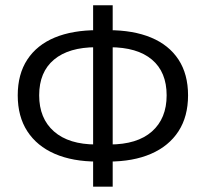

<svg xmlns="http://www.w3.org/2000/svg" viewBox="-20 -688 772 720"><path d="M345.9 -82.1Q252.2 -82.1 185.3 -111.2Q118.5 -140.3 82.5 -195.7Q46.5 -251.1 46.5 -330.5Q46.5 -409.9 82.5 -464.7Q118.5 -519.4 185.3 -547.2Q252.2 -574.9 345.9 -574.9H385.9Q479.6 -574.9 546.4 -547.2Q613.3 -519.4 649.3 -464.7Q685.2 -409.9 685.2 -330.5Q685.2 -251.1 649.3 -195.7Q613.3 -140.3 546.4 -111.2Q479.6 -82.1 385.9 -82.1ZM340.7 -146.2H391Q494.7 -146.2 549.8 -195Q604.9 -243.8 604.9 -330.5Q604.9 -417.9 549.8 -464.4Q494.7 -510.9 391 -510.9H340.7Q238 -510.9 182.5 -464.4Q126.9 -417.9 126.9 -330.5Q126.9 -243.8 182.5 -195Q238 -146.2 340.7 -146.2ZM329.2 12V-668.3H402.6V12Z"/></svg>

Font: Source Sans 3 VF
Style: Regular
Weight: 200
Designer: Paul D. Hunt
Foundry: Adobe
Version: Version 3.046;hotconv 1.0.118;makeotfexe 2.5.65603